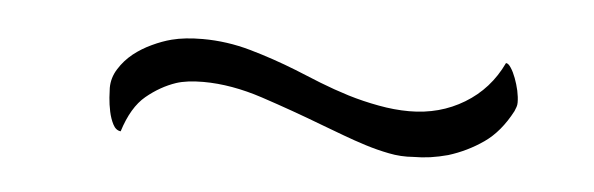

<svg xmlns="http://www.w3.org/2000/svg" viewBox="-25 -388 597 193"><g transform="rotate(5 273.5 -292.0)"><path d="M100.1 -240.7Q95.2 -241.2 92.3 -246.8Q89.4 -252.4 87.9 -259.5Q86.4 -266.6 85.9 -273.4Q85.4 -280.3 85.4 -283.2Q85.4 -293.5 91.1 -302.5Q96.7 -311.5 105.2 -318.4Q113.8 -325.2 123.8 -329.8Q133.8 -334.5 143.1 -336.9Q156.2 -340.3 174.3 -340.3Q198.7 -340.3 222.7 -333.5Q246.6 -326.7 270 -317.4Q281.7 -312.5 295.9 -306.9Q310.1 -301.3 325.2 -296.6Q340.3 -292 356.2 -289.1Q372.1 -286.1 387.2 -286.1Q418 -286.1 442.6 -301Q467.3 -315.9 480 -342.8Q482.4 -342.8 485.1 -338.6Q487.8 -334.5 490 -328.6Q492.2 -322.8 493.7 -316.2Q495.1 -309.6 495.1 -304.2Q495.1 -301.8 494.4 -299.8Q493.7 -297.9 492.7 -295.4Q481.4 -273.9 465.3 -262.7Q449.2 -251.5 430.2 -245.6Q421.4 -243.2 412.6 -241.9Q403.8 -240.7 395.5 -240.7Q382.8 -239.7 370.6 -242.2Q358.4 -244.6 346.7 -248.3Q335 -252 323.5 -256.3Q312 -260.7 301.3 -264.6Q270.5 -276.4 238.8 -286.9Q207 -297.4 178.7 -297.4Q162.1 -297.4 151.4 -293.9Q135.7 -288.6 121.8 -277.1Q107.9 -265.6 100.1 -240.7Z"/></g></svg>

Font: IM FELL French Canon
Style: Italic
Weight: 400
Italic angle: -17°
Designer: Igino Marini
Foundry: Igino Marini
Version: 3.00